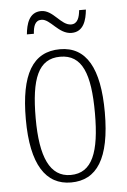

<svg xmlns="http://www.w3.org/2000/svg" viewBox="-52 -746 525 794"><g transform="rotate(-5 210.5 -348.5)"><path d="M267 -606C317 -606 330 -654 334 -697H306C303 -667 295 -641 268 -641C226 -641 199 -707 149 -707C98 -707 86 -657 82 -616H111C113 -646 120 -671 147 -671C184 -671 213 -606 267 -606ZM211 10C318 10 375 -75 375 -267C375 -450 322 -543 213 -543C99 -543 47 -452 47 -267C47 -77 107 10 211 10ZM212 -21C126 -21 88 -106 88 -267C88 -431 120 -512 211 -512C302 -512 334 -431 334 -267C334 -106 302 -21 212 -21Z"/></g></svg>

Font: Noto Serif Sinhala ExtraCondensed ExtraLight
Style: Regular
Weight: 200
Width: 2
Designer: Jelle Bosma - Monotype Design Team
Foundry: Monotype Imaging Inc.
Version: Version 2.007